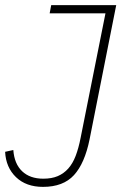

<svg xmlns="http://www.w3.org/2000/svg" viewBox="-31 -718 474 750"><path d="M423 -698 319 -174Q300 -80 258 -34Q216 12 137 12Q71 12 31.5 -26Q-8 -64 -11 -125L21 -132Q25 -78 55.5 -49Q86 -20 138 -20Q171 -20 194.5 -30Q218 -40 235.5 -59.5Q253 -79 264.5 -109Q276 -139 284 -180L381 -666H163L169 -698Z"/></svg>

Font: IBM Plex Sans Condensed ExtraLight
Style: Italic
Weight: 200
Width: 3
Italic angle: -11°
Designer: Mike Abbink, Paul van der Laan, Pieter van Rosmalen
Foundry: Bold Monday
Version: Version 1.3